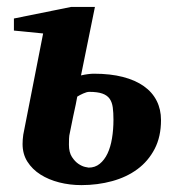

<svg xmlns="http://www.w3.org/2000/svg" viewBox="-20 -520 514 552"><path d="M306.2 -175.8Q306.2 -196.3 304.2 -211.2Q302.2 -226.1 295.2 -236.1Q288.1 -246.1 274.2 -251Q260.3 -255.9 236.8 -255.9Q229.5 -255.9 219.2 -251.2Q209 -246.6 202.1 -242.2Q201.2 -236.3 197.8 -219.7Q194.3 -203.1 190.4 -185.5Q186 -165 181.2 -140.1Q178.7 -130.4 178.5 -121.3Q178.2 -112.3 178.2 -104Q178.2 -82 186.8 -68.8Q195.3 -55.7 205.6 -48.8Q215.8 -42 224.9 -40Q233.9 -38.1 234.9 -38.1Q253.4 -38.1 266.8 -49.1Q280.3 -60.1 289.1 -78.6Q297.9 -97.2 302 -122.3Q306.2 -147.5 306.2 -175.8ZM442.9 -174.8Q442.9 -127 424.6 -91.8Q406.2 -56.6 375.2 -33.7Q344.2 -10.7 302.5 0.7Q260.7 12.2 213.9 12.2Q180.7 12.2 150.1 4.4Q119.6 -3.4 96.2 -18.3Q72.8 -33.2 58.8 -55.2Q44.9 -77.1 44.9 -106Q44.9 -112.8 45.4 -119.1Q45.9 -125.5 46.9 -132.8L104 -423.8L20 -432.1V-466.8L184.1 -500H252.9L212.9 -303.2Q223.6 -305.7 233.2 -306.9Q242.7 -308.1 250 -308.1Q297.4 -308.1 333.3 -298.8Q369.1 -289.6 393.6 -272.2Q418 -254.9 430.4 -230.2Q442.9 -205.6 442.9 -174.8Z"/></svg>

Font: Charis SIL CyrE
Style: Bold Italic
Weight: 700
Italic angle: -11°
Foundry: SIL International
Version: Version 5.000